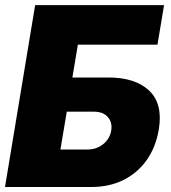

<svg xmlns="http://www.w3.org/2000/svg" viewBox="-20 -748 683 768"><path d="M0 0 120.6 -727.5H636.2L609.9 -569.3H291.5L269.5 -438H413.6Q521.5 -438 576.9 -385.3Q632.3 -332.5 615.2 -230Q603.5 -159.7 566.9 -107.9Q530.3 -56.2 473.9 -28.1Q417.5 0 345.2 0ZM221.7 -149.9H329.1Q366.2 -149.9 392.8 -171.4Q419.4 -192.9 424.8 -225.6Q430.2 -258.3 411.4 -279.8Q392.6 -301.3 355.5 -301.3H247.1Z"/></svg>

Font: Inter 20pt Black
Style: Italic
Weight: 900
Italic angle: -9.3988°
Version: Version 4.001;git-66647c0bb